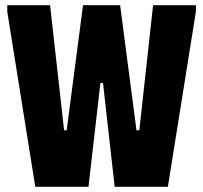

<svg xmlns="http://www.w3.org/2000/svg" viewBox="-20 -720 783 740"><path d="M8 -700H173L227 -218H237L300 -700H443L506 -218H517L570 -700H735V-675L627 0H422L377 -400H367L321 0H116L8 -675Z"/></svg>

Font: Phudu
Style: Bold
Weight: 700
Version: Version 1.005;gftools[0.9.23]